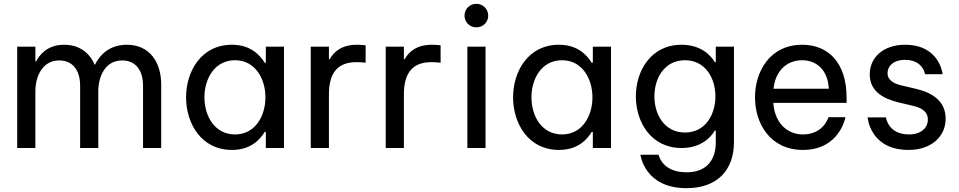

<svg xmlns="http://www.w3.org/2000/svg" viewBox="-20 -774 5015 1004"><path d="M165 0V-297C165 -369 198 -458 290 -458C362 -458 399 -404 399 -326V0H494V-297C494 -370 527 -458 619 -458C690 -458 728 -405 728 -326V0H823V-331C823 -453 759 -540 644 -540C557 -540 505 -493 476 -435H475C448 -500 393 -540 315 -540C224 -540 185 -483 169 -453H165V-530H70V0Z M1193 -540C1032 -540 953 -401 953 -265C953 -129 1032 10 1193 10C1293 10 1341 -46 1364 -84H1370V0H1465V-530H1370V-446H1364C1341 -483 1293 -540 1193 -540ZM1209 -459C1315 -459 1368 -362 1368 -265C1368 -168 1315 -71 1209 -71C1102 -71 1049 -168 1049 -265C1049 -362 1102 -459 1209 -459Z M1700 0V-281C1700 -400 1752 -449 1844 -449C1867 -449 1892 -446 1892 -446V-537C1892 -537 1870 -540 1847 -540C1767 -540 1726 -504 1704 -464H1700V-530H1605V0Z M2092 0V-281C2092 -400 2144 -449 2236 -449C2259 -449 2284 -446 2284 -446V-537C2284 -537 2262 -540 2239 -540C2159 -540 2118 -504 2096 -464H2092V-530H1997V0Z M2471 -631C2506 -631 2533 -658 2533 -692C2533 -726 2506 -754 2471 -754C2435 -754 2409 -726 2409 -692C2409 -659 2435 -631 2471 -631ZM2519 0V-530H2424V0Z M2903 -540C2742 -540 2663 -401 2663 -265C2663 -129 2742 10 2903 10C3003 10 3051 -46 3074 -84H3080V0H3175V-530H3080V-446H3074C3051 -483 3003 -540 2903 -540ZM2919 -459C3025 -459 3078 -362 3078 -265C3078 -168 3025 -71 2919 -71C2812 -71 2759 -168 2759 -265C2759 -362 2812 -459 2919 -459Z M3570 210C3729 210 3818 117 3818 -31V-530H3723V-449H3718C3697 -484 3646 -540 3544 -540C3384 -540 3305 -404 3305 -270C3305 -136 3384 0 3544 0C3646 0 3697 -56 3718 -91H3723V-30C3723 51 3685 127 3570 127C3440 127 3424 35 3424 35H3329C3329 35 3349 210 3570 210ZM3562 -81C3455 -81 3402 -174 3402 -270C3402 -366 3455 -459 3562 -459C3668 -459 3721 -366 3721 -270C3721 -174 3668 -81 3562 -81Z M4179 10C4371 10 4401 -161 4401 -161H4312C4312 -161 4287 -71 4179 -71C4085 -71 4029 -145 4024 -236H4407V-264C4407 -447 4310 -540 4175 -540C4005 -540 3928 -399 3928 -265C3928 -130 4006 10 4179 10ZM4025 -310C4034 -400 4091 -459 4175 -459C4245 -459 4309 -413 4314 -310Z M4731 10C4854 10 4925 -64 4925 -153C4925 -244 4858 -289 4768 -310L4695 -327C4651 -337 4621 -357 4621 -391C4621 -426 4649 -461 4713 -461C4807 -461 4817 -386 4817 -386H4909C4909 -386 4895 -540 4712 -540C4602 -540 4528 -476 4528 -385C4528 -296 4600 -257 4681 -238L4753 -221C4804 -209 4832 -188 4832 -149C4832 -105 4796 -71 4733 -71C4623 -71 4613 -160 4613 -160H4517C4517 -160 4529 10 4731 10Z"/></svg>

Font: Be Vietnam Pro
Style: Regular
Weight: 400
Designer: Lam Bao, Tony Le, Vietanh Nguyen
Foundry: Yellow Type Foundry
Version: Version 1.002